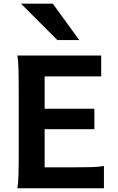

<svg xmlns="http://www.w3.org/2000/svg" viewBox="-20 -1011 632 1031"><path d="M486.8 -427.2V-317.4H219.7V-112.3H345.7Q426.8 -112.3 469.2 -113.5Q511.7 -114.7 538.1 -119.6V0H73.2Q78.1 -26.4 79.3 -73.7Q80.6 -121.1 80.6 -212.4V-500.5Q80.6 -591.8 79.3 -639.2Q78.1 -686.5 73.2 -712.9H523.4V-600.6H219.7V-427.2ZM263.7 -991.2 405.3 -795.9H288.1L92.8 -991.2Z"/></svg>

Font: Lesson One
Style: Bold
Weight: 700
Designer: But Ko, Victor Gaultney, Annie Olsen, Julie Remington, Don Collingsworth, Eric Hays, Becca Hirsbrunner
Version: Version 1.100